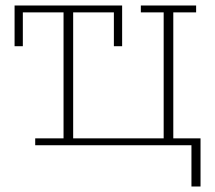

<svg xmlns="http://www.w3.org/2000/svg" viewBox="-20 -528 782 698"><path d="M108 -25H211V-483H63V-360H33V-508H424V-360H394V-483H246V-25H575V-483H492V-508H693V-483H610V-25H709V150H676V0H108Z"/></svg>

Font: IBM Plex Serif ExtLt
Style: Regular
Weight: 200
Designer: Mike Abbink, Paul van der Laan, Pieter van Rosmalen
Foundry: Bold Monday
Version: Version 3.001